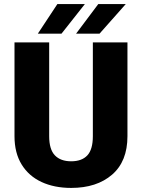

<svg xmlns="http://www.w3.org/2000/svg" viewBox="-20 -921 705 951"><path d="M439.9 -710.9H611.3V-246.6Q611.3 -121.6 535.2 -55.9Q459 9.8 332.5 9.8Q249 9.8 185.8 -19.5Q122.6 -48.8 87.2 -106.2Q51.8 -163.6 51.8 -246.6V-710.9H223.6V-246.6Q223.6 -180.7 252 -151.4Q280.3 -122.1 332.5 -122.1Q385.3 -122.1 412.6 -151.4Q439.9 -180.7 439.9 -246.6ZM356.9 -754.4 466.8 -900.9H603L473.1 -754.4ZM167.5 -754.4 264.2 -900.9H400.4L284.7 -754.4Z"/></svg>

Font: Vazirmatn UI Black
Style: Regular
Weight: 900
Designer: Saber Rastikerdar
Foundry: Saber Rastikerdar
Version: Version 33.003